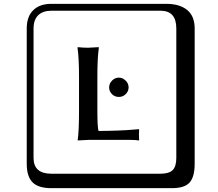

<svg xmlns="http://www.w3.org/2000/svg" viewBox="-20 -774 1140 1006"><path d="M603 -266.1Q581.1 -266.1 566.4 -281Q551.8 -295.9 551.8 -315.9Q551.8 -335.9 566.9 -351.6Q582 -367.2 603 -367.2Q622.1 -367.2 637.9 -352.1Q653.8 -336.9 653.8 -315.9Q653.8 -295.9 638.9 -281Q624 -266.1 603 -266.1ZM490.2 -190.9Q490.2 -109.9 496.1 -87.9Q541 -87.9 594 -89.8Q647 -91.8 677.7 -94.7L708 -97.2L709 -94.2Q708 -88.4 708 -68.8Q708 -50.8 709 -41L708 -38.1Q689.9 -41 663.1 -41H441.9L387.2 -38.1V-41Q394 -87.9 394 -190.9V-374Q394 -468.3 386.2 -523.9L387.2 -526.9Q417 -523.9 441.9 -523.9L497.1 -526.9L498 -523.9Q490.2 -472.2 490.2 -374ZM249 -717.8Q204.1 -717.8 179.9 -693.8Q155.8 -669.9 155.8 -625V53.2Q155.8 136.2 249 136.2H820.8Q865.7 136.2 884.8 117.2Q903.8 98.1 903.8 53.2V-625Q903.8 -717.8 820.8 -717.8ZM1000 84Q1000 152.8 973.4 182.4Q946.8 211.9 880.9 211.9H249Q181.2 211.9 150.6 181.4Q120.1 150.9 120.1 84V-625Q120.1 -687 154.1 -720.5Q188 -753.9 249 -753.9H851.1Q920.9 -753.9 960.4 -721.9Q1000 -689.9 1000 -625Z"/></svg>

Font: Linux Biolinum Keyboard O
Style: Regular
Weight: 700
Designer: Philipp H. Poll
Foundry: Philipp H. Poll
Version: Version 0.6.1